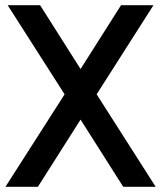

<svg xmlns="http://www.w3.org/2000/svg" viewBox="-20 -720 621 740"><path d="M1 0 229 -356.5 9.5 -700H134.5L290.5 -454L446.5 -700H571.5L352.5 -356.5L580 0H455L290.5 -259L126 0Z"/></svg>

Font: Cabin SemiCondensed SemiBold
Style: Regular
Weight: 600
Width: 4
Designer: Pablo Impallari
Foundry: Pablo Impallari. http://www.impallari.com Igino Marini. http://www.ikern.com
Version: Version 3.001